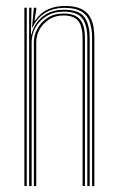

<svg xmlns="http://www.w3.org/2000/svg" viewBox="-20 -626 396 646"><path d="M289.8 0V-497.5Q289.8 -522.2 285.2 -541.2Q280.8 -560.2 270.4 -573.2Q260 -586.2 242.1 -592.9Q224.2 -599.5 197.5 -599.5Q157.5 -599.5 130.2 -581.5Q103 -563.5 89.8 -533.8H87.8L94 -600H102V-593.2L96 -556.5H98Q115.8 -582.8 141.4 -594.4Q167 -606 198.2 -606Q221.2 -606 238.1 -601.4Q255 -596.8 266.4 -587.9Q277.8 -579 284.6 -565.9Q291.5 -552.8 294.5 -535.6Q297.5 -518.5 297.5 -497.5V0ZM62 0V-600H70V0ZM94 0V-484.5Q94 -507.2 105.8 -529.2Q117.5 -551.2 139.9 -565.9Q162.2 -580.5 194 -580.5Q214.8 -580.5 228.6 -575Q242.5 -569.5 250.6 -558.9Q258.8 -548.2 262.2 -532.9Q265.8 -517.5 265.8 -497.5V0H257.8V-497.5Q257.8 -522.2 252 -539.2Q246.2 -556.2 232.4 -565.1Q218.5 -574 193.5 -574Q166.5 -574 145.9 -561.1Q125.2 -548.2 113.6 -527.8Q102 -507.2 102 -484.5V0ZM78 0V-600H86L84 -510.2H86Q95 -547 123.4 -570.1Q151.8 -593.2 195.8 -593.2Q245.8 -593.2 263.8 -568.5Q281.8 -543.8 281.8 -497.5V0H273.8V-497.5Q273.8 -540.8 257.1 -563.8Q240.5 -586.8 195 -586.8Q160.5 -586.8 136.2 -571.6Q112 -556.5 99.2 -533Q86.5 -509.5 86.5 -484.5V0Z"/></svg>

Font: Big Shoulders Inline Text SC Thin
Style: Regular
Weight: 100
Designer: Patric King
Foundry: XO Type Co
Version: Version 2.002